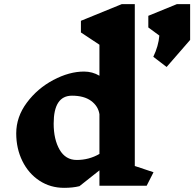

<svg xmlns="http://www.w3.org/2000/svg" viewBox="-20 -893 934 923"><path d="M685 0H458V-74L362 2Q330 10 288 10Q222 10 169.5 -24.5Q117 -59 87.5 -119Q58 -179 58 -252Q58 -331 109 -399.5Q160 -468 236.5 -508.5Q313 -549 384 -549Q424 -549 458 -529V-678L369 -737V-793L565 -873H628V-95L718 -65ZM458 -153V-344Q452 -383 418 -408Q384 -433 326 -433Q238 -433 238 -299Q238 -223 266.5 -173.5Q295 -124 349 -124Q408 -124 458 -153ZM894 -701 781 -571 717 -620Q742 -672 746 -722L693 -761V-817L830 -873H894Z"/></svg>

Font: Inknut Antiqua
Style: Bold
Weight: 700
Designer: Claus Eggers Sørensen
Foundry: Claus Eggers Sørensen
Version: Version 1.003; ttfautohint (v1.8.2) -l 8 -r 50 -G 200 -x 14 